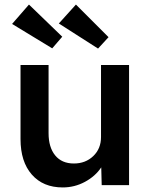

<svg xmlns="http://www.w3.org/2000/svg" viewBox="-20 -812 658 842"><path d="M255 10Q169 10 119.5 -46.5Q70 -103 70 -202V-527H193V-228Q193 -166 222 -130.5Q251 -95 304 -95Q355 -95 389 -127.5Q423 -160 423 -211V-527H546V0H426L424 -78Q398 -39 352.5 -14.5Q307 10 255 10ZM410 -599 238 -709 313 -792 456 -649ZM209 -600 33 -707 107 -792 253 -651Z"/></svg>

Font: Lexend Deca Medium
Style: Regular
Weight: 500
Designer: Bonnie Shaver-Troup, Thomas Jockin
Foundry: Lexend
Version: Version 1.008; ttfautohint (v1.8.4.7-5d5b)